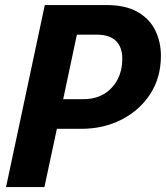

<svg xmlns="http://www.w3.org/2000/svg" viewBox="-20 -758 672 778"><path d="M160 0H4.5L161.5 -737.5H412Q488.5 -737.5 537.2 -709.8Q586 -682 609 -635.2Q632 -588.5 632 -532Q632 -443.5 588.8 -377Q545.5 -310.5 472.2 -273.2Q399 -236 309.5 -236H210.5ZM372 -617.5H291.5L236 -356H316.5Q389.5 -356 432.5 -402.2Q475.5 -448.5 475.5 -520.5Q475.5 -567 449.8 -592.2Q424 -617.5 372 -617.5Z"/></svg>

Font: Epilogue
Style: Bold Italic
Weight: 700
Italic angle: -12°
Designer: Tyler Finck
Foundry: Etcetera Type Co
Version: Version 2.111; ttfautohint (v1.8.3)